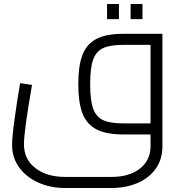

<svg xmlns="http://www.w3.org/2000/svg" viewBox="-20 -668 905 954"><path d="M787 -500V58Q787 125 752.5 172Q718 219 660.5 242.5Q603 266 535 266H303Q230 266 170 239Q110 212 75 163.5Q40 115 40 53Q40 15 52 -74Q64 -163 80 -255L139 -246Q99 -16 99 49Q99 123 155.5 167Q212 211 303 211H535Q623 211 675.5 169.5Q728 128 728 58V0H592Q505 0 457 -26.5Q409 -53 389 -106.5Q369 -160 369 -250Q369 -340 389 -393.5Q409 -447 457 -473.5Q505 -500 592 -500ZM728 -55V-445H592Q526 -445 491.5 -428.5Q457 -412 442.5 -371Q428 -330 428 -250Q428 -170 442.5 -129Q457 -88 491.5 -71.5Q526 -55 592 -55ZM512 -648H571V-573H512ZM629 -648H688V-573H629Z"/></svg>

Font: Cairo Light
Style: Regular
Weight: 300
Designer: Mohamed Gaber, Accademia di Belle Arti di Urbino and others
Foundry: Kief Type Foundry, Accademia di Belle Arti di Urbino and others
Version: Version 3.011